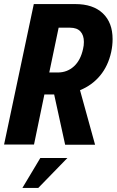

<svg xmlns="http://www.w3.org/2000/svg" viewBox="-25 -710 573 943"><path d="M528 -518Q528 -486 521 -454Q506 -386 466.5 -338.5Q427 -291 368 -267L442 1H295L241 -246H193L142 0H-5L141 -690H345Q432 -690 480 -644.5Q528 -599 528 -518ZM387 -504Q387 -537 370 -555.5Q353 -574 319 -574H263L217 -354H259Q305 -354 338 -384Q371 -414 383 -470Q387 -486 387 -504ZM173 66H306L163 213H85Z"/></svg>

Font: Decalotype
Style: Bold Italic
Weight: 700
Italic angle: -12°
Designer: Alfredo Marco Pradil
Foundry: Alfredo Marco Pradil
Version: Version 1.0